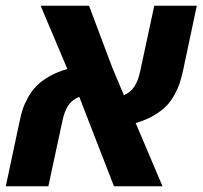

<svg xmlns="http://www.w3.org/2000/svg" viewBox="-30 -650 707 670"><path d="M656.7 -629.9 608.9 -404.3Q603.5 -379.9 597.4 -361.1Q591.3 -342.3 578.9 -319.3Q566.4 -296.4 549.6 -279.3Q532.7 -262.2 505.4 -246.3Q478 -230.5 443.4 -220.7L537.1 0H367.7L246.6 -312Q221.7 -302.2 208 -281.5Q194.3 -260.7 187.5 -226.6L138.7 0H-9.8L38.1 -225.1Q43 -249.5 49.1 -268.3Q55.2 -287.1 67.9 -310.1Q80.6 -333 97.7 -350.3Q114.7 -367.7 142.3 -383.5Q169.9 -399.4 205.1 -409.2L111.8 -629.9H280.8L361.8 -414.1L402.3 -317.9Q425.8 -327.6 439.2 -348.4Q452.6 -369.1 459.5 -402.8L508.3 -629.9Z"/></svg>

Font: Open Sans Hebrew
Style: Bold Italic
Weight: 700
Italic angle: -12°
Foundry: Ascender Corporation, Yanek Iontef
Version: Version 2.001;PS 002.001;hotconv 1.0.70;makeotf.lib2.5.58329